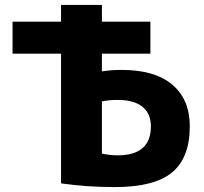

<svg xmlns="http://www.w3.org/2000/svg" viewBox="-20 -750 827 780"><path d="M394 -338V-126Q427 -119 458 -119Q593 -119 593 -237Q593 -288 559 -316Q525 -344 458 -344Q422 -344 394 -338ZM394 -460Q430 -466 474 -466Q609 -466 680 -406Q751 -346 751 -237Q751 -109 679 -49.5Q607 10 446 10Q330 10 228 -5V-532H31V-662H228V-730H394V-662H591V-532H394Z"/></svg>

Font: M PLUS 1p ExtraBold
Style: Regular
Weight: 800
Version: Version 1.062